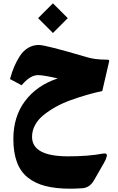

<svg xmlns="http://www.w3.org/2000/svg" viewBox="-20 -784 705 1144"><path d="M295.4 -764.2 383.8 -675.8 295.4 -587.4 207 -675.8ZM386.2 147.5Q508.3 147.5 594.2 130.9Q607.9 128.4 613.3 133.1Q618.7 137.7 616 148.2Q613.3 158.7 609.4 167.5Q605.5 176.3 598.1 189L540.5 289.6Q515.1 334 472.2 337.4Q431.6 340.3 398.9 340.3Q312.5 340.3 250.2 324.2Q188 308.1 144.8 273.2Q101.6 238.3 80.6 181.4Q59.6 124.5 59.6 43.9Q59.6 -89.8 129.9 -182.9Q200.2 -275.9 324.2 -316.9Q237.8 -336.4 206.5 -336.4Q159.2 -336.4 108.9 -275.9L39.6 -313Q50.8 -354 64.5 -386.5Q78.1 -418.9 98.4 -450.2Q118.7 -481.4 147.5 -498.8Q176.3 -516.1 211.4 -516.1Q251.5 -516.1 497.1 -443.4Q545.9 -428.7 609.4 -428.7Q616.2 -428.7 619.6 -428.5Q623 -428.2 626.2 -427.2Q629.4 -426.3 630.1 -424.3Q630.9 -422.4 630.4 -418.9L589.4 -241.7Q540 -231 495.4 -218Q450.7 -205.1 401.4 -187.3Q352.1 -169.4 312.3 -147.2Q272.5 -125 239.7 -98.6Q207 -72.3 189 -38.8Q170.9 -5.4 170.9 31.2Q170.9 147.5 386.2 147.5Z"/></svg>

Font: Sahel Black FD
Style: Black-FD
Weight: 900
Foundry: Saber Rastikerdar (saber.rastikerdar@gmail.com)
Version: Version 3.3.1